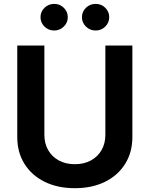

<svg xmlns="http://www.w3.org/2000/svg" viewBox="-20 -963 774 993"><path d="M367.2 10.3Q277.8 10.3 210.7 -22.9Q143.6 -56.2 106.4 -115.7Q69.3 -175.3 69.3 -253.9V-727.5H209.5V-265.6Q209.5 -221.2 229 -187Q248.5 -152.8 283.9 -133.3Q319.3 -113.8 367.2 -113.8Q415 -113.8 450.4 -133.3Q485.8 -152.8 505.4 -187Q524.9 -221.2 524.9 -265.6V-727.5H664.6V-253.9Q664.6 -175.3 627.4 -115.7Q590.3 -56.2 523.4 -22.9Q456.5 10.3 367.2 10.3ZM474.6 -805.2Q445.3 -805.2 424.6 -825.4Q403.8 -845.7 403.8 -874Q403.8 -902.8 424.6 -922.9Q445.3 -942.9 474.6 -942.9Q503.9 -942.9 524.4 -922.9Q544.9 -902.8 544.9 -874Q544.9 -845.7 524.4 -825.4Q503.9 -805.2 474.6 -805.2ZM260.3 -805.2Q231 -805.2 210.2 -825.4Q189.5 -845.7 189.5 -874Q189.5 -902.8 210.2 -922.9Q231 -942.9 260.3 -942.9Q289.1 -942.9 309.8 -922.9Q330.6 -902.8 330.6 -874Q330.6 -845.7 309.8 -825.4Q289.1 -805.2 260.3 -805.2Z"/></svg>

Font: Inter
Style: 650
Weight: 650
Designer: Rasmus Andersson
Foundry: rsms
Version: Version 4.001;git-66647c0bb